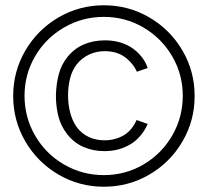

<svg xmlns="http://www.w3.org/2000/svg" viewBox="-20 -703 788 728"><path d="M374 5Q280.5 5 201.5 -41.2Q122.5 -87.5 76.2 -166.5Q30 -245.5 30 -339Q30 -432.5 76.2 -511.5Q122.5 -590.5 201.5 -636.8Q280.5 -683 374 -683Q467.5 -683 546.5 -636.8Q625.5 -590.5 671.8 -511.5Q718 -432.5 718 -339Q718 -245.5 671.8 -166.5Q625.5 -87.5 546.5 -41.2Q467.5 5 374 5ZM376 -130Q332.5 -130 296.5 -145.8Q260.5 -161.5 235 -194Q211 -224.5 201.5 -261.5Q192 -298.5 192 -341Q193 -383.5 202.5 -420.2Q212 -457 235 -486Q261 -518.5 297 -534.2Q333 -550 378 -550Q405 -550 429 -544Q453 -538 475 -525Q497.5 -511 514.8 -490.2Q532 -469.5 540 -445L499 -431Q491.5 -448 478.5 -463.2Q465.5 -478.5 450 -489Q420 -509 377 -509Q345 -509 317.5 -496Q290 -483 271 -459Q253.5 -436.5 245.8 -406Q238 -375.5 238 -342Q238 -306.5 246.5 -274.8Q255 -243 271 -221Q289 -196.5 316.2 -183.8Q343.5 -171 376 -171Q417 -171 451 -191Q466 -200.5 477.8 -214.8Q489.5 -229 498 -248L540 -233Q528.5 -207 512 -188Q495.5 -169 478 -158Q455.5 -144 430.5 -137Q405.5 -130 376 -130ZM374 -39Q455 -39 523.8 -79.2Q592.5 -119.5 632.8 -188.8Q673 -258 673 -340Q673 -421 632.8 -489.8Q592.5 -558.5 523.8 -598.8Q455 -639 374 -639Q292 -639 222.8 -598.8Q153.5 -558.5 113.2 -489.8Q73 -421 73 -340Q73 -258 113.2 -188.8Q153.5 -119.5 222.8 -79.2Q292 -39 374 -39Z"/></svg>

Font: Hauora
Style: Regular
Weight: 400
Designer: Wayne Shih
Foundry: WCYS
Version: Version 1.001